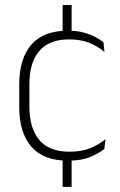

<svg xmlns="http://www.w3.org/2000/svg" viewBox="-20 -616 469 748"><path d="M259 -479.5H224V-596.5H259ZM259 112H224V-10.5H259ZM245 10Q150 10 102.5 -44.2Q55 -98.5 55 -199.5V-287.5Q55 -388.5 102.5 -442.5Q150 -496.5 245 -496.5Q278.5 -496.5 304.8 -489.5Q331 -482.5 350.5 -472.2Q370 -462 383 -451.5L387 -413.5Q363.5 -434 330 -448.2Q296.5 -462.5 248.5 -462.5Q172 -462.5 133.2 -417.5Q94.5 -372.5 94.5 -287V-200.5Q94.5 -116 133.2 -70.5Q172 -25 250 -25Q299.5 -25 333.5 -39.5Q367.5 -54 391 -74L386.5 -35.5Q366 -19 331.5 -4.5Q297 10 245 10Z"/></svg>

Font: Anek Gujarati ExtraLight
Style: Regular
Weight: 250
Version: Version 1.003